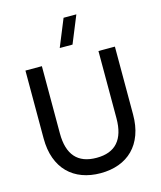

<svg xmlns="http://www.w3.org/2000/svg" viewBox="-140 -1075 995 1190"><g transform="rotate(-15 357.0 -480.0)"><path d="M311.5 -800 383 -975H465L393.5 -800ZM357 15Q292.5 15 239.5 -4.5Q186.5 -24 148.8 -62Q111 -100 90.5 -156Q70 -212 70 -285V-720H175.5V-288.5Q175.5 -186.5 220.8 -135Q266 -83.5 357 -83.5Q448 -83.5 493.2 -135Q538.5 -186.5 538.5 -288.5V-720H644V-285Q644 -212 623.5 -156Q603 -100 565.2 -62Q527.5 -24 474.5 -4.5Q421.5 15 357 15Z"/></g></svg>

Font: Vela Sans SemBd
Style: Regular
Weight: 600
Designer: Principal design: Mikhail Sharanda - project Manrope.
Design modification: Ravid Balaliev
Foundry: Mikhail Sharanda
Version: Version 1.001